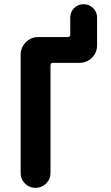

<svg xmlns="http://www.w3.org/2000/svg" viewBox="-20 -910 540 930"><path d="M450.2 -825.2V-690.4Q450.2 -655.3 425.3 -630.4Q400.4 -605.5 365.2 -605.5H236.3Q225.6 -605.5 224.6 -593.8V-72.3Q224.6 -42 203.1 -21Q181.6 0 151.9 0Q122.1 0 101.1 -21Q80.1 -42 80.1 -72.3V-644.5Q80.1 -679.7 105 -705.1Q129.9 -730.5 165 -730.5H308.6Q319.3 -730.5 320.3 -741.2V-825.2Q320.3 -852.5 339.4 -871.1Q358.4 -889.6 385.3 -889.6Q412.1 -889.6 431.2 -870.6Q450.2 -851.6 450.2 -825.2Z"/></svg>

Font: Rounded-X Mgen+ 1m bold
Style: Bold
Weight: 700
Designer: [Source Han Sans]
Ryoko NISHIZUKA  (kana & ideographs); Paul D. Hunt (Latin, Greek & Cyrillic); Wenlong ZHANG  (bopomofo
Version: Version 1.059.20150602